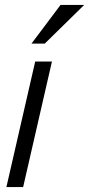

<svg xmlns="http://www.w3.org/2000/svg" viewBox="-20 -760 362 780"><path d="M6 0 123 -510H191L74 0ZM162 -583H108L226 -740H322Z"/></svg>

Font: Instrument Sans Condensed
Style: Italic
Weight: 400
Width: 3
Italic angle: -13°
Designer: Rodrigo Fuenzalida
Foundry: fragTYPE
Version: Version 1.000;gftools[0.9.28]